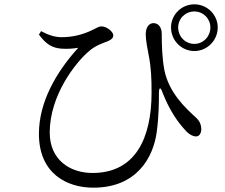

<svg xmlns="http://www.w3.org/2000/svg" viewBox="-20 -826 1040 888"><path d="M771 -699C771 -639 819 -590 879 -590C938 -590 987 -639 987 -699C987 -758 938 -806 879 -806C819 -806 771 -758 771 -699ZM804 -699C804 -740 837 -773 879 -773C920 -773 953 -740 953 -699C953 -657 920 -623 879 -623C837 -623 804 -657 804 -699ZM160 -666C195 -619 222 -605 263 -601C292 -599 319 -601 342 -605C241 -494 160 -355 160 -207C160 -24 288 42 412 42C613 42 690 -99 705 -217C715 -291 715 -356 715 -394C715 -424 723 -425 732 -397C764 -316 801 -263 835 -226C852 -206 871 -195 887 -195C903 -195 911 -212 911 -229C910 -259 896 -274 881 -287C838 -327 761 -397 740 -503C730 -556 728 -619 728 -670C728 -698 714 -719 690 -719C670 -719 654 -701 654 -667C654 -640 663 -595 668 -569C679 -513 681 -464 681 -398C681 -188 607 -26 408 -26C303 -26 210 -87 210 -213C210 -385 329 -536 390 -588C421 -616 455 -626 480 -636C498 -644 504 -652 504 -663C504 -678 475 -704 449 -704C436 -704 429 -697 398 -683C361 -666 316 -654 265 -654C232 -654 202 -665 170 -682Z"/></svg>

Font: Harano Aji Mincho CN
Style: Regular
Weight: 400
Foundry: Masamichi Hosoda
Version: HaranoAjiMinchoCN-Regular version 20230610;ttx 4.39.4